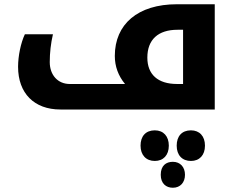

<svg xmlns="http://www.w3.org/2000/svg" viewBox="-20 -515 1115 903"><path d="M264 0H990V-495H812C628 -495 520 -401 520 -252C520 -203 536 -159 568 -120H308C252 -120 214 -162 214 -223C214 -267 219 -311 229 -354H97C78 -314 65 -252 65 -201C65 -76 141 0 264 0ZM841 -120H813C722 -120 673 -165 673 -244C673 -329 724 -375 815 -375H841ZM708 242C748 242 774 215 774 170C774 126 749 98 708 98C665 98 641 126 641 170C641 214 667 242 708 242ZM878 242C918 242 944 215 944 170C944 125 918 98 878 98C835 98 811 126 811 170C811 215 837 242 878 242ZM793 368C828 368 850 343 850 307C850 271 828 246 793 246C761 246 736 264 736 307C736 348 761 368 793 368Z"/></svg>

Font: Noto Kufi Arabic
Style: Bold
Weight: 700
Designer: Monotype Design Team, David Williams, Khaled Hosny
Foundry: Google LLC
Version: Version 2.109